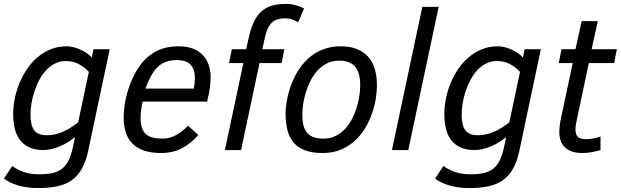

<svg xmlns="http://www.w3.org/2000/svg" viewBox="-23 -762 3152 975"><path d="M424.8 3.9Q413.6 56.6 394 92.5Q374.5 128.4 344.5 150.9Q314.5 173.3 272.2 183.1Q230 192.9 173.8 192.9Q111.3 192.9 67.9 179.4Q24.4 166 -2.9 145L39.1 81.1Q66.4 100.6 99.1 111.8Q131.8 123 176.8 123Q215.3 123 243.4 116.9Q271.5 110.8 291.5 95.2Q311.5 79.6 325 53Q338.4 26.4 347.2 -15.1L357.9 -65.9Q340.8 -51.8 321.3 -39.8Q301.8 -27.8 281 -19Q260.3 -10.3 239.3 -5.1Q218.3 0 198.2 0Q155.8 0 126.2 -13.4Q96.7 -26.9 78.4 -51Q60.1 -75.2 52 -108.6Q43.9 -142.1 43.9 -182.1Q43.9 -219.7 51.8 -259.8Q59.6 -299.8 75.2 -338.1Q90.8 -376.5 113.8 -410.6Q136.7 -444.8 167 -470.7Q197.3 -496.6 234.4 -511.7Q271.5 -526.9 315.9 -526.9Q331.1 -526.9 348.1 -522.9Q365.2 -519 382.1 -511.7Q398.9 -504.4 414.8 -493.9Q430.7 -483.4 442.9 -470.2L452.1 -512.2H534.2ZM428.2 -397Q403.8 -423.3 375 -437.7Q346.2 -452.1 311 -452.1Q280.8 -452.1 255.6 -439.2Q230.5 -426.3 210.7 -404.8Q190.9 -383.3 176 -355.2Q161.1 -327.1 151.4 -296.9Q141.6 -266.6 136.7 -236.3Q131.8 -206.1 131.8 -180.2Q131.8 -125 150.9 -100.1Q169.9 -75.2 214.8 -75.2Q237.3 -75.2 258.5 -80.3Q279.8 -85.4 299.8 -94.5Q319.8 -103.5 338.4 -115.5Q356.9 -127.4 374 -141.1Z M701.2 -246.1Q696.3 -223.1 693.6 -203.1Q690.9 -183.1 690.9 -165Q690.9 -134.3 697.5 -113.8Q704.1 -93.3 718 -80.8Q731.9 -68.4 753.2 -63.2Q774.4 -58.1 804.2 -58.1Q837.4 -58.1 869.6 -75.2Q901.9 -92.3 932.1 -124L983.9 -76.2Q945.8 -32.7 900.1 -8.8Q854.5 15.1 793.9 15.1Q701.7 15.1 653.3 -29.3Q605 -73.7 605 -166Q605 -195.8 609.9 -229Q614.7 -262.2 624.5 -295.7Q634.3 -329.1 648.4 -360.8Q662.6 -392.6 681.2 -419.9Q713.9 -469.2 763.2 -498Q812.5 -526.9 885.3 -526.9Q925.3 -526.9 955.6 -515.4Q985.8 -503.9 1006.1 -483.2Q1026.4 -462.4 1036.6 -432.9Q1046.9 -403.3 1046.9 -367.2Q1046.9 -362.3 1046.1 -353Q1045.4 -343.8 1044.4 -333Q1043.5 -322.3 1042 -311.5Q1040.5 -300.8 1039.1 -293L1028.8 -246.1ZM960.9 -312Q966.8 -340.3 966.8 -365.2Q966.8 -409.7 944.8 -433.3Q922.9 -457 874 -457Q839.4 -457 812.7 -445.3Q786.1 -433.6 765.1 -408.2Q737.3 -373.5 715.8 -312Z M1491.2 -648.9Q1478.5 -657.2 1461.2 -663.1Q1443.8 -668.9 1423.3 -668.9Q1402.8 -668.9 1386.5 -663.8Q1370.1 -658.7 1357.9 -647.5Q1345.7 -636.2 1336.9 -617.4Q1328.1 -598.6 1322.3 -571.8L1309.1 -512.2H1420.9L1407.2 -441.9H1294.9L1201.2 0H1119.1L1212.9 -441.9H1140.1L1154.3 -512.2H1227.1L1238.3 -562Q1248.5 -609.4 1262.9 -643.3Q1277.3 -677.2 1299.3 -699.2Q1321.3 -721.2 1352.8 -731.7Q1384.3 -742.2 1429.2 -742.2Q1454.6 -742.2 1478 -735.8Q1501.5 -729.5 1521 -719.2Z M1427.2 -185.1Q1427.2 -211.4 1432.4 -244.1Q1437.5 -276.9 1448.7 -311.8Q1460 -346.7 1477.8 -380.9Q1495.6 -415 1521.5 -443.8Q1537.6 -462.4 1556.9 -477.5Q1576.2 -492.7 1599.4 -503.7Q1622.6 -514.6 1649.4 -520.8Q1676.3 -526.9 1707.5 -526.9Q1794.9 -526.9 1843 -477.5Q1891.1 -428.2 1891.1 -328.1Q1891.1 -297.9 1885.5 -262Q1879.9 -226.1 1867.4 -189.5Q1855 -152.8 1835.2 -117.9Q1815.4 -83 1787.1 -55.2Q1755.4 -23.4 1713.1 -4.2Q1670.9 15.1 1615.2 15.1Q1564 15.1 1528.1 2.2Q1492.2 -10.7 1470 -35.9Q1447.8 -61 1437.5 -98.4Q1427.2 -135.7 1427.2 -185.1ZM1512.2 -180.2Q1512.2 -148.4 1518.1 -125.2Q1523.9 -102.1 1536.9 -87.2Q1549.8 -72.3 1570.3 -65.2Q1590.8 -58.1 1620.1 -58.1Q1655.3 -58.1 1683.3 -72.5Q1711.4 -86.9 1733.4 -111.8Q1750.5 -131.3 1764.2 -157.2Q1777.8 -183.1 1787.1 -211.9Q1796.4 -240.7 1801.3 -270.8Q1806.2 -300.8 1806.2 -328.1Q1806.2 -393.1 1780 -423.6Q1753.9 -454.1 1699.2 -454.1Q1659.7 -454.1 1628.9 -435.8Q1598.1 -417.5 1576.2 -388.2Q1561 -368.2 1549.3 -342.8Q1537.6 -317.4 1529.3 -290Q1521 -262.7 1516.6 -234.4Q1512.2 -206.1 1512.2 -180.2Z M1967.3 0 2121.6 -727.1H2204.6L2050.3 0Z M2614.3 3.9Q2603 56.6 2583.5 92.5Q2564 128.4 2533.9 150.9Q2503.9 173.3 2461.7 183.1Q2419.4 192.9 2363.3 192.9Q2300.8 192.9 2257.3 179.4Q2213.9 166 2186.5 145L2228.5 81.1Q2255.9 100.6 2288.6 111.8Q2321.3 123 2366.2 123Q2404.8 123 2432.9 116.9Q2460.9 110.8 2481 95.2Q2501 79.6 2514.4 53Q2527.8 26.4 2536.6 -15.1L2547.4 -65.9Q2530.3 -51.8 2510.7 -39.8Q2491.2 -27.8 2470.5 -19Q2449.7 -10.3 2428.7 -5.1Q2407.7 0 2387.7 0Q2345.2 0 2315.7 -13.4Q2286.1 -26.9 2267.8 -51Q2249.5 -75.2 2241.5 -108.6Q2233.4 -142.1 2233.4 -182.1Q2233.4 -219.7 2241.2 -259.8Q2249 -299.8 2264.6 -338.1Q2280.3 -376.5 2303.2 -410.6Q2326.2 -444.8 2356.4 -470.7Q2386.7 -496.6 2423.8 -511.7Q2460.9 -526.9 2505.4 -526.9Q2520.5 -526.9 2537.6 -522.9Q2554.7 -519 2571.5 -511.7Q2588.4 -504.4 2604.2 -493.9Q2620.1 -483.4 2632.3 -470.2L2641.6 -512.2H2723.6ZM2617.7 -397Q2593.3 -423.3 2564.5 -437.7Q2535.6 -452.1 2500.5 -452.1Q2470.2 -452.1 2445.1 -439.2Q2419.9 -426.3 2400.1 -404.8Q2380.4 -383.3 2365.5 -355.2Q2350.6 -327.1 2340.8 -296.9Q2331.1 -266.6 2326.2 -236.3Q2321.3 -206.1 2321.3 -180.2Q2321.3 -125 2340.3 -100.1Q2359.4 -75.2 2404.3 -75.2Q2426.8 -75.2 2448 -80.3Q2469.2 -85.4 2489.3 -94.5Q2509.3 -103.5 2527.8 -115.5Q2546.4 -127.4 2563.5 -141.1Z M3026.4 0Q3003.9 6.8 2980 11Q2956.1 15.1 2935.5 15.1Q2903.8 15.1 2881.6 7.3Q2859.4 -0.5 2845 -14.4Q2830.6 -28.3 2824 -47.6Q2817.4 -66.9 2817.4 -89.8Q2817.4 -106.4 2819.6 -126.5Q2821.8 -146.5 2826.7 -166L2885.3 -441.9H2814.5L2828.6 -512.2H2899.4L2930.7 -654.8H3012.7L2981.4 -512.2H3109.4L3095.7 -441.9H2967.3L2909.7 -170.9Q2904.8 -150.4 2902.1 -133.5Q2899.4 -116.7 2899.4 -104Q2899.4 -78.1 2911.6 -66.7Q2923.8 -55.2 2951.7 -55.2Q2960.4 -55.2 2970.2 -56.2Q2980 -57.1 2990 -59.1Q3000 -61 3009.5 -63.5Q3019 -65.9 3026.4 -68.8Z"/></svg>

Font: Clear Sans
Style: Italic
Weight: 400
Italic angle: -12°
Foundry: Intel Corporation
Version: Version 1.00